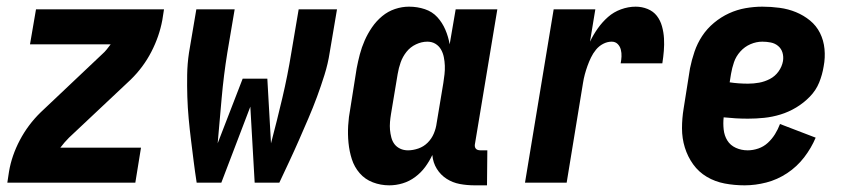

<svg xmlns="http://www.w3.org/2000/svg" viewBox="-20 -548 2540 576"><path d="M2 0 7 -33Q15 -81 39.5 -127.5Q64 -174 102 -211L286 -385Q294 -392 300 -399.5Q306 -407 312 -415H70L88 -520H472L467 -488Q458 -439 434 -392.5Q410 -346 372 -309L187 -135Q180 -128 173.5 -120.5Q167 -113 161 -105H403L386 0Z M570 0Q565 -32 561 -64Q557 -96 553 -128Q549 -160 546 -192.5Q543 -225 542 -257.5Q541 -290 541.5 -323.5Q542 -357 547 -390L569 -520H684L662 -390Q651 -322 645 -254Q639 -186 633 -118L708 -312H782L793 -118Q811 -186 827 -254Q843 -322 854 -390L876 -520H991L969 -390Q964 -357 953.5 -323.5Q943 -290 931 -257.5Q919 -225 905 -192.5Q891 -160 877 -128Q863 -96 848 -64Q833 -32 818 0H744L731 -228L644 0Z M1148 8Q1122 8 1098.5 -1Q1075 -10 1059 -28.5Q1043 -47 1035.5 -70.5Q1028 -94 1025.5 -119.5Q1023 -145 1024.5 -171Q1026 -197 1031 -223L1050 -343Q1054 -364 1059.5 -385Q1065 -406 1074 -426.5Q1083 -447 1096 -466Q1109 -485 1126.5 -499.5Q1144 -514 1165 -521Q1186 -528 1207 -528Q1232 -528 1254.5 -520.5Q1277 -513 1292 -496.5Q1307 -480 1316 -459Q1325 -438 1329 -415L1347 -520H1472L1405 -117Q1404 -113 1404.5 -109Q1405 -105 1407.5 -102Q1410 -99 1414 -98Q1418 -97 1422 -97H1442L1441 8H1404Q1381 8 1359.5 4Q1338 0 1320 -11.5Q1302 -23 1290.5 -41.5Q1279 -60 1277 -83Q1268 -64 1255.5 -47Q1243 -30 1225.5 -17Q1208 -4 1188 2Q1168 8 1148 8ZM1204 -97Q1219 -97 1235 -102.5Q1251 -108 1263 -120Q1275 -132 1281.5 -147.5Q1288 -163 1290 -179L1310 -299Q1312 -312 1313.5 -325Q1315 -338 1314.5 -351Q1314 -364 1311.5 -376.5Q1309 -389 1303 -399.5Q1297 -410 1286.5 -416.5Q1276 -423 1262 -423Q1245 -423 1228 -415Q1211 -407 1199.5 -392.5Q1188 -378 1182 -361Q1176 -344 1173 -326L1153 -206Q1151 -194 1150 -182Q1149 -170 1150 -158.5Q1151 -147 1154 -135.5Q1157 -124 1163.5 -115.5Q1170 -107 1180.5 -102Q1191 -97 1204 -97Z M1555 0 1641 -520H1766L1750 -423Q1760 -444 1773.5 -463Q1787 -482 1804 -497Q1821 -512 1843 -520Q1865 -528 1887 -528Q1906 -528 1923 -521Q1940 -514 1950.5 -500.5Q1961 -487 1966 -469Q1971 -451 1972 -432.5Q1973 -414 1971.5 -395.5Q1970 -377 1967 -358H1842Q1844 -368 1844.5 -378.5Q1845 -389 1842.5 -399Q1840 -409 1833 -416Q1826 -423 1815 -423Q1802 -423 1789.5 -416.5Q1777 -410 1768 -399Q1759 -388 1753 -375.5Q1747 -363 1742.5 -350.5Q1738 -338 1734.5 -325Q1731 -312 1729 -299L1680 0Z M2214 8Q2183 8 2154 2.5Q2125 -3 2100.5 -17.5Q2076 -32 2059.5 -55Q2043 -78 2034.5 -105.5Q2026 -133 2026 -163Q2026 -193 2031 -223L2050 -343Q2055 -368 2063.5 -393Q2072 -418 2086.5 -440Q2101 -462 2122 -479.5Q2143 -497 2167 -508Q2191 -519 2216.5 -523.5Q2242 -528 2267 -528Q2293 -528 2319 -524.5Q2345 -521 2368 -511.5Q2391 -502 2410 -486.5Q2429 -471 2440 -449Q2451 -427 2453.5 -401Q2456 -375 2451 -349Q2447 -324 2437.5 -300.5Q2428 -277 2409.5 -258Q2391 -239 2368.5 -225.5Q2346 -212 2321.5 -204.5Q2297 -197 2272.5 -194.5Q2248 -192 2224 -192Q2205 -192 2187.5 -193Q2170 -194 2151 -196Q2149 -178 2151 -159.5Q2153 -141 2162 -126.5Q2171 -112 2187.5 -104.5Q2204 -97 2223 -97Q2239 -97 2255 -102.5Q2271 -108 2283.5 -119.5Q2296 -131 2305 -145.5Q2314 -160 2320 -176L2427 -135Q2414 -104 2392.5 -76Q2371 -48 2341.5 -28.5Q2312 -9 2279 -0.5Q2246 8 2214 8ZM2224 -297Q2241 -297 2257.5 -300Q2274 -303 2289.5 -311Q2305 -319 2315.5 -333.5Q2326 -348 2329 -365Q2331 -378 2327.5 -390Q2324 -402 2314.5 -410Q2305 -418 2292.5 -420.5Q2280 -423 2267 -423Q2249 -423 2231.5 -415.5Q2214 -408 2201 -393.5Q2188 -379 2182 -361.5Q2176 -344 2173 -326L2169 -301Q2182 -299 2196 -298Q2210 -297 2224 -297Z"/></svg>

Font: Iosevka Term Curly Extrabold
Style: Italic
Weight: 800
Italic angle: -9°
Designer: Belleve Invis
Foundry: Belleve Invis
Version: Version 32.3.0